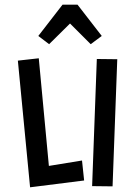

<svg xmlns="http://www.w3.org/2000/svg" viewBox="-20 -768 593 817"><path d="M278 -668 189 -580 143 -615 246 -748H310L413 -615L366 -580ZM56 -510 145 -520 188 -62 329 -85 338 0 108 29ZM392 -517 479 -516 459 25 372 24Z"/></svg>

Font: Stick
Style: Regular
Weight: 400
Designer: Fontworks Inc.
Foundry: Fontworks Inc.
Version: Version 1.100